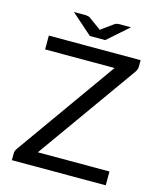

<svg xmlns="http://www.w3.org/2000/svg" viewBox="-127 -968 879 1059"><g transform="rotate(15 312.0 -439.0)"><path d="M586 -716.5V-680.5Q586 -663.5 575.5 -648.5L170 -79H579V0H43V-38Q43 -53 52.5 -66.5L458.5 -637.5H62V-716.5ZM369 -773H281L162 -878H229.5Q235.5 -878 242.5 -876.2Q249.5 -874.5 254 -871.5L319 -824.5Q320.5 -823.5 322.2 -822Q324 -820.5 325 -819Q326 -820.5 327.8 -822Q329.5 -823.5 331 -824.5L396 -871.5Q400.5 -874.5 407.5 -876.2Q414.5 -878 420.5 -878H488Z"/></g></svg>

Font: LatoCHI
Style: Regular
Weight: 400
Designer: Lukasz Dziedzic
Foundry: tyPoland Lukasz Dziedzic
Version: Version 1.104